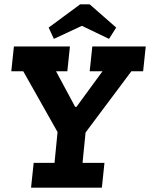

<svg xmlns="http://www.w3.org/2000/svg" viewBox="-20 -864 691 884"><path d="M393 -844 515 -737 482 -685 357 -745 228 -685 204 -737 349 -844ZM639 -536H585L374 -254L360 -114H461L449 0H123L135 -114H231L245 -256L87 -536H32L44 -650H302L290 -536H238L326 -372H332L452 -536H393L405 -650H651Z"/></svg>

Font: Zilla Slab
Style: Bold Italic
Weight: 700
Italic angle: -6°
Designer: Typotheque.com
Foundry: Typotheque type foundry
Version: Version 1.1; 2017; ttfautohint (v1.6)